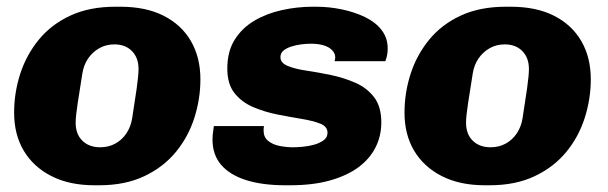

<svg xmlns="http://www.w3.org/2000/svg" viewBox="-20 -541 1808 571"><path d="M261 10Q186 10 132.5 -17.5Q79 -45 50.5 -93Q22 -141 22 -206Q22 -265 40 -321Q58 -377 95 -422.5Q132 -468 189 -494.5Q246 -521 323 -521H338Q414 -521 467 -494Q520 -467 548 -418.5Q576 -370 576 -305Q576 -247 558 -190.5Q540 -134 503 -89Q466 -44 409 -17Q352 10 275 10ZM278 -103Q303 -103 323 -114Q343 -125 356 -144.5Q369 -164 373 -189Q381 -239 386.5 -278Q392 -317 392 -336Q392 -369 372.5 -389Q353 -409 320 -409Q295 -409 275 -397.5Q255 -386 242 -367Q229 -348 225 -323Q217 -273 211 -234Q205 -195 205 -176Q205 -142 225 -122.5Q245 -103 278 -103Z M829 10Q760 10 711.5 -5.5Q663 -21 637.5 -51Q612 -81 612 -126Q612 -137 613.5 -147.5Q615 -158 616 -166H765Q764 -161 764 -158.5Q764 -156 764 -152Q764 -133 777.5 -122Q791 -111 811.5 -107Q832 -103 851 -103Q862 -103 879.5 -104.5Q897 -106 913.5 -110.5Q930 -115 942 -123.5Q954 -132 954 -146Q954 -165 932 -173.5Q910 -182 876.5 -187.5Q843 -193 805 -200.5Q767 -208 733 -222.5Q699 -237 677.5 -264Q656 -291 656 -337Q656 -388 678 -423Q700 -458 736.5 -479.5Q773 -501 818.5 -511Q864 -521 910 -521H920Q959 -521 997 -513Q1035 -505 1066 -490Q1097 -475 1115 -451.5Q1133 -428 1133 -397Q1133 -385 1131 -376Q1129 -367 1126 -359H975Q976 -362 976.5 -365Q977 -368 977 -370Q977 -382 968 -391.5Q959 -401 943 -406Q927 -411 904 -411Q891 -411 875.5 -409Q860 -407 846 -402.5Q832 -398 823 -390.5Q814 -383 814 -371Q814 -354 835.5 -345Q857 -336 891 -331Q925 -326 963.5 -318Q1002 -310 1036.5 -295Q1071 -280 1092.5 -252Q1114 -224 1114 -177Q1114 -137 1097 -103Q1080 -69 1046.5 -44Q1013 -19 962 -4.5Q911 10 842 10Z M1422 10Q1347 10 1293.5 -17.5Q1240 -45 1211.5 -93Q1183 -141 1183 -206Q1183 -265 1201 -321Q1219 -377 1256 -422.5Q1293 -468 1350 -494.5Q1407 -521 1484 -521H1499Q1575 -521 1628 -494Q1681 -467 1709 -418.5Q1737 -370 1737 -305Q1737 -247 1719 -190.5Q1701 -134 1664 -89Q1627 -44 1570 -17Q1513 10 1436 10ZM1439 -103Q1464 -103 1484 -114Q1504 -125 1517 -144.5Q1530 -164 1534 -189Q1542 -239 1547.5 -278Q1553 -317 1553 -336Q1553 -369 1533.5 -389Q1514 -409 1481 -409Q1456 -409 1436 -397.5Q1416 -386 1403 -367Q1390 -348 1386 -323Q1378 -273 1372 -234Q1366 -195 1366 -176Q1366 -142 1386 -122.5Q1406 -103 1439 -103Z"/></svg>

Font: Chivo Medium ExtraBold
Style: Italic
Weight: 800
Italic angle: -8.05°
Version: Version 2.002